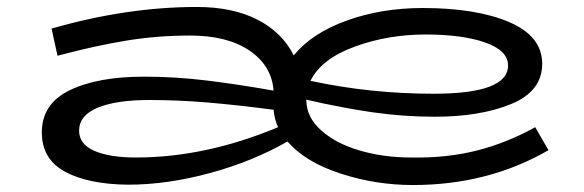

<svg xmlns="http://www.w3.org/2000/svg" viewBox="-20 -512 1677 551"><path d="M1554 -81Q1381 19 1165 19Q1058 19 957 -14Q856 -47 805 -106Q706 -49 583 -15.5Q460 18 348 18Q234 17 167 -19Q100 -55 100 -132Q100 -214 180 -253Q260 -292 394 -292Q483 -292 573 -281Q663 -270 765 -252Q760 -323 696.5 -366.5Q633 -410 525 -410Q432 -410 343 -395.5Q254 -381 145 -352L128 -430Q344 -492 545 -492Q648 -492 719 -455.5Q790 -419 823 -353Q875 -417 975 -453Q1075 -489 1193 -489Q1347 -489 1441.5 -448.5Q1536 -408 1536 -329Q1536 -250 1447 -213.5Q1358 -177 1228 -177Q1139 -177 1051 -189.5Q963 -202 859 -226Q859 -176 901.5 -138Q944 -100 1012.5 -80Q1081 -60 1159 -60Q1262 -58 1348.5 -80Q1435 -102 1516 -147ZM871 -280Q1043 -243 1224 -243Q1438 -243 1438 -324Q1438 -367 1372.5 -390Q1307 -413 1201 -413Q1093 -413 997.5 -378Q902 -343 871 -280ZM778 -147Q768 -168 765 -197Q658 -211 574 -218Q490 -225 408 -225Q314 -225 260.5 -203Q207 -181 207 -137Q207 -98 251 -79Q295 -60 370 -60Q570 -60 778 -147Z"/></svg>

Font: BioRhyme Expanded
Style: Regular
Weight: 400
Width: 7
Designer: Aoife Mooney
Foundry: Aoife Mooney Type
Version: Version 1.001